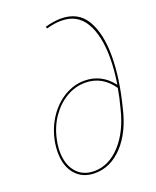

<svg xmlns="http://www.w3.org/2000/svg" viewBox="-134 -790 709 873"><g transform="rotate(-20 220.0 -354.0)"><path d="M427 -472Q427 -365 393 -232Q368 -123 309 -60Q250 3 174 3Q115 3 80.5 -36.5Q46 -76 46 -143Q46 -171 52 -201Q65 -262 97.5 -309Q130 -356 175.5 -382.5Q221 -409 271 -409Q353 -409 406 -340Q417 -409 417 -467Q417 -574 380 -637.5Q343 -701 265 -701Q232 -701 194 -690L190 -699Q232 -711 267 -711Q350 -711 388.5 -646.5Q427 -582 427 -472ZM403 -326Q353 -399 271 -399Q223 -399 180 -374Q137 -349 105.5 -303.5Q74 -258 62 -199Q56 -171 56 -144Q56 -82 87.5 -44.5Q119 -7 174 -7Q245 -7 301.5 -68.5Q358 -130 383 -235Q396 -283 403 -326Z"/></g></svg>

Font: Ysabeau Hairline
Style: Italic
Weight: 100
Italic angle: -12°
Designer: Christian Thalmann (Catharsis Fonts)
Version: Version 0.003